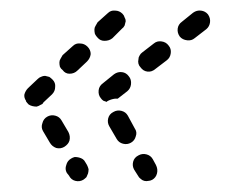

<svg xmlns="http://www.w3.org/2000/svg" viewBox="-20 -445 442 362"><path d="M245 -108Q248 -105 252 -104Q256 -103 260 -104Q263 -104 267 -106Q274 -110 276 -118Q278 -126 274 -134L268 -145Q264 -152 256 -154Q248 -156 241 -152Q233 -148 231 -140Q229 -132 233 -125L240 -114Q242 -110 245 -108ZM122 -104Q130 -102 137 -106Q140 -108 143 -111Q145 -115 146 -118Q147 -122 147 -126Q146 -130 144 -134L141 -139Q139 -143 136 -145Q133 -147 129 -148Q125 -149 121 -149Q117 -148 114 -146Q107 -142 105 -134Q102 -126 106 -119L110 -114Q114 -106 122 -104ZM86 -166Q94 -164 101 -168Q109 -173 111 -180Q113 -188 109 -196L96 -218Q92 -225 84 -227Q76 -229 69 -225Q62 -221 60 -213Q57 -205 61 -198L74 -176Q78 -169 86 -166ZM212 -174Q220 -172 227 -176Q234 -180 236 -188Q239 -196 234 -203L221 -227Q217 -234 209 -236Q201 -238 194 -234Q186 -230 184 -222Q182 -214 186 -207L200 -183Q204 -176 212 -174ZM26 -267Q25 -261 29 -255V-254Q31 -251 34 -248Q37 -246 41 -245Q45 -244 49 -244Q53 -245 56 -247Q58 -248 60 -249Q61 -250 62 -252L78 -267Q84 -273 84 -281Q85 -289 79 -295Q76 -298 73 -300Q69 -301 65 -302Q61 -302 57 -300Q54 -299 51 -296L33 -279Q28 -274 26 -267ZM166 -275Q167 -283 174 -288L195 -305Q202 -310 210 -309Q218 -308 223 -301Q228 -295 227 -286Q226 -278 220 -273L202 -259Q200 -259 197 -259Q189 -258 182 -254Q182 -253 181 -253Q178 -254 175 -255Q172 -257 170 -260Q165 -266 166 -275ZM94 -334Q92 -331 92 -327Q92 -323 93 -319Q95 -315 98 -313Q103 -306 111 -306Q120 -306 126 -312L144 -329Q150 -335 151 -343Q151 -351 145 -357Q139 -363 131 -363Q123 -364 117 -358L98 -341Q96 -338 94 -334ZM243 -340Q241 -337 241 -333Q240 -329 241 -325Q242 -321 245 -318Q250 -311 258 -310Q266 -309 273 -315L294 -331Q301 -336 302 -345Q303 -353 298 -359Q293 -366 284 -367Q276 -368 270 -363L248 -346Q245 -344 243 -340ZM160 -396Q158 -393 158 -389Q158 -385 159 -381Q161 -377 164 -374Q169 -368 177 -368Q186 -368 192 -373L210 -391Q213 -393 215 -397Q216 -401 217 -405Q217 -409 215 -412Q214 -416 211 -419Q205 -425 197 -425Q189 -426 183 -420L164 -403Q162 -400 160 -396ZM359 -425Q367 -424 372 -418Q377 -411 376 -403Q375 -395 369 -390L347 -373Q341 -368 333 -369Q324 -370 319 -376Q314 -383 315 -391Q316 -399 323 -404L344 -421Q351 -426 359 -425Z"/></svg>

Font: FRB American Cursive Dashed
Style: Bold Italic
Weight: 700
Italic angle: -25°
Version: Version 2.0;Modular Font Editor K font №1